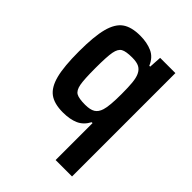

<svg xmlns="http://www.w3.org/2000/svg" viewBox="-205 -624 926 926"><g transform="rotate(45 258.0 -161.5)"><path d="M339 -57H333Q314 -21 281.5 -6.5Q249 8 201 8Q142 8 109.5 -16Q77 -40 62.5 -96.5Q48 -153 48 -255Q48 -358 63 -414.5Q78 -471 111 -494.5Q144 -518 204 -518Q250 -518 285 -502.5Q320 -487 337 -446H343L347 -510H451V195H339ZM329 -142Q339 -173 339 -255Q339 -303 336 -332Q333 -361 325 -378Q316 -398 299 -407Q282 -416 251 -416Q208 -416 190.5 -406Q173 -396 167 -364.5Q161 -333 161 -255Q161 -177 167 -145.5Q173 -114 190.5 -104Q208 -94 251 -94Q285 -94 303 -105Q321 -116 329 -142Z"/></g></svg>

Font: Saira Semi Condensed Medium
Style: Regular
Weight: 500
Width: 4
Designer: Hector Gatti with collaboration of the Omnibus-Type team
Foundry: Omnibus-Type
Version: Version 1.001; ttfautohint (v1.8)